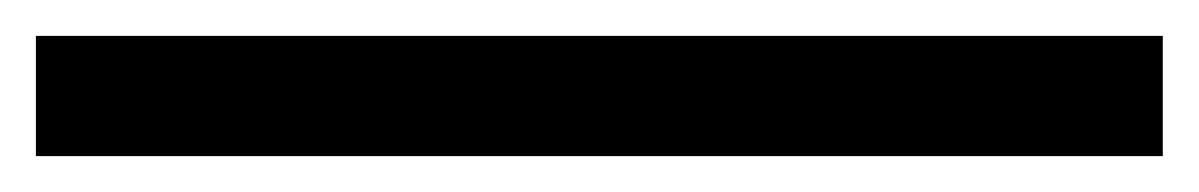

<svg xmlns="http://www.w3.org/2000/svg" viewBox="-20 1 668 107"><path d="M0 88V21H628V88Z"/></svg>

Font: Bricolage Grotesque 96pt Light
Style: Regular
Weight: 300
Designer: Mathieu Triay
Foundry: Atelier Triay
Version: Version 1.001; ttfautohint (v1.8.4.7-5d5b);gftools[0.9.33.de